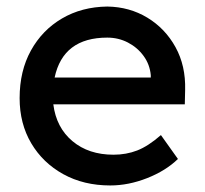

<svg xmlns="http://www.w3.org/2000/svg" viewBox="-20 -557 626 587"><path d="M317 10Q236 10 173.5 -24.5Q111 -59 75.5 -119Q40 -179 40 -257Q40 -340 74.5 -402.5Q109 -465 169.5 -500.5Q230 -536 308 -537Q376 -536 430.5 -503Q485 -470 516.5 -413Q548 -356 546 -282L545 -238H143Q152 -167 201.5 -125.5Q251 -84 327 -84Q366 -84 399.5 -97Q433 -110 472 -144L524 -71Q487 -35 430 -12.5Q373 10 317 10ZM308 -442Q173 -442 147 -320H441V-327Q438 -360 419 -386Q400 -412 371 -427Q342 -442 308 -442Z"/></svg>

Font: Readex Pro
Style: Regular
Weight: 400
Designer: Bonnie Shaver-Troup, Thomas Jockin
Foundry: Lexend
Version: Version 1.204; ttfautohint (v1.8.4.7-5d5b)